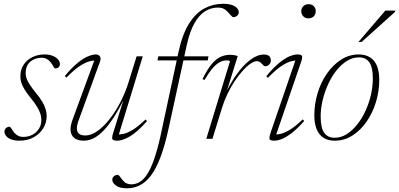

<svg xmlns="http://www.w3.org/2000/svg" viewBox="-20 -733 2108 1014"><path d="M30 -63.5Q36 -62 41.2 -52.8Q46.5 -43.5 55 -32.5Q64 -22 75.8 -16Q87.5 -10 103 -10Q130.5 -10 152 -21.8Q173.5 -33.5 186 -53.8Q198.5 -74 198.5 -100Q198.5 -115 193.5 -131.2Q188.5 -147.5 176.5 -167.8Q164.5 -188 143 -214.5Q121.5 -241 109.2 -261.2Q97 -281.5 92.2 -297.8Q87.5 -314 87.5 -328.5Q87.5 -365.5 105 -391.5Q122.5 -417.5 151.5 -431.5Q180.5 -445.5 214.5 -445.5Q241 -445.5 259.2 -437.8Q277.5 -430 287 -418.5Q296.5 -407 296.5 -395Q296.5 -388.5 293.8 -383Q291 -377.5 285 -374.5Q279 -371.5 270.5 -371.5Q266 -373.5 261.2 -383.2Q256.5 -393 247.5 -404Q239 -415 227.2 -421.5Q215.5 -428 199.5 -428Q164.5 -428 140 -407.2Q115.5 -386.5 115.5 -346Q115.5 -332.5 120.5 -318.2Q125.5 -304 137 -286.2Q148.5 -268.5 169 -243Q190 -218 202.5 -197Q215 -176 220.8 -157Q226.5 -138 226.5 -119.5Q226.5 -85 208.2 -55.5Q190 -26 157.8 -8Q125.5 10 82 10Q56 10 38.5 3Q21 -4 12.2 -15.2Q3.5 -26.5 3.5 -37.5Q3.5 -45 7 -51Q10.5 -57 16.5 -60.2Q22.5 -63.5 30 -63.5Z M577.5 -30.5 642 -237.5 649.5 -239.5Q616.5 -170.5 586.8 -122.8Q557 -75 529.2 -45.8Q501.5 -16.5 475.2 -3.2Q449 10 422.5 10Q389 10 370.8 -5.5Q352.5 -21 352.5 -50Q352.5 -61 355.2 -74Q358 -87 364.5 -104.5L482 -424.5L493.5 -413Q477 -415 454.2 -409.5Q431.5 -404 401.2 -384.2Q371 -364.5 330.5 -323L322.5 -331.5Q359.5 -376.5 390.5 -401.2Q421.5 -426 445.8 -435.8Q470 -445.5 487 -445.5Q500 -445.5 507.5 -435.2Q515 -425 507.5 -406L397 -102Q391 -86.5 388.5 -75.2Q386 -64 386 -55.5Q386 -35.5 397.5 -26.5Q409 -17.5 430.5 -17.5Q461 -17.5 493.5 -40.2Q526 -63 557.2 -102Q588.5 -141 614.5 -190.8Q640.5 -240.5 657.5 -294L701.5 -435.5H734L604 -11L592.5 -23.5Q608.5 -21.5 629.8 -25.5Q651 -29.5 680 -46.8Q709 -64 748.5 -102L756.5 -93.5Q704.5 -35 665.8 -12.5Q627 10 599 10Q577 10 573.5 1.8Q570 -6.5 577.5 -30.5Z M811.5 -414 816 -435.5H1081L1077 -414ZM870 -52.5Q850 39 826.5 99.8Q803 160.5 775.8 195.8Q748.5 231 717.2 246.2Q686 261.5 651 261.5Q612 261.5 592.5 247Q573 232.5 573 216Q573 205 581.8 197.8Q590.5 190.5 601 190.5Q606.5 190.5 612 198.2Q617.5 206 627.5 218.5Q637.5 230.5 648.8 235.5Q660 240.5 673 240.5Q695.5 240.5 716.2 229Q737 217.5 756 189.2Q775 161 792.8 111.2Q810.5 61.5 827.5 -14.5L923 -459.5Q943.5 -553.5 978.8 -609Q1014 -664.5 1060 -688.8Q1106 -713 1158.5 -713Q1187 -713 1205.2 -706.5Q1223.5 -700 1232.2 -689.5Q1241 -679 1241 -668Q1241 -657 1232.2 -649.8Q1223.5 -642.5 1212.5 -642.5Q1207 -642.5 1199.5 -651.8Q1192 -661 1181 -672Q1169.5 -683.5 1158.5 -688.2Q1147.5 -693 1130 -693Q1095 -693 1063.2 -673.5Q1031.5 -654 1006.8 -610.2Q982 -566.5 966 -493.5Z M1194.5 -409Q1193 -412 1188.5 -413Q1184 -414 1175.5 -414Q1157 -414 1137.8 -403Q1118.5 -392 1099.5 -368.8Q1080.5 -345.5 1060 -310.5L1049.5 -315.5Q1074.5 -366.5 1097.8 -394.2Q1121 -422 1145 -432.8Q1169 -443.5 1194 -443.5Q1202.5 -443.5 1210.5 -442.8Q1218.5 -442 1225 -440.2Q1231.5 -438.5 1235.5 -437L1168 -220.5H1162Q1193.5 -289.5 1229.5 -339.8Q1265.5 -390 1302.5 -417.5Q1339.5 -445 1373.5 -445Q1393 -445 1401.8 -436.5Q1410.5 -428 1410.5 -414.5Q1410.5 -405 1406.2 -398Q1402 -391 1395.2 -387Q1388.5 -383 1381.5 -383Q1377 -383 1372.2 -386.8Q1367.5 -390.5 1363 -396Q1358.5 -401.5 1351.8 -405.8Q1345 -410 1337.5 -410Q1322.5 -410 1303 -396.8Q1283.5 -383.5 1262.2 -360Q1241 -336.5 1220 -305.2Q1199 -274 1181.5 -237.5Q1164 -201 1152 -162L1102 0H1069.5Z M1408.5 -30.5 1544 -425.5 1557 -413Q1540.5 -415 1518.2 -409.5Q1496 -404 1466 -384.2Q1436 -364.5 1395 -322L1386.5 -330.5Q1423 -375 1453.8 -400.2Q1484.5 -425.5 1509 -435.5Q1533.5 -445.5 1550 -445.5Q1572 -445.5 1575 -437Q1578 -428.5 1570.5 -407L1434.5 -10.5L1421.5 -23Q1437 -21 1458.5 -25.2Q1480 -29.5 1509.5 -46.8Q1539 -64 1578.5 -102.5L1586.5 -94Q1551 -54 1522 -31.5Q1493 -9 1469.8 0.5Q1446.5 10 1428 10Q1406 10 1403.5 0.8Q1401 -8.5 1408.5 -30.5ZM1571 -674.5Q1571 -684.5 1576 -693Q1581 -701.5 1589.5 -706.2Q1598 -711 1609 -711Q1627 -711 1637.2 -700.5Q1647.5 -690 1647.5 -674.5Q1647.5 -663.5 1643 -654.8Q1638.5 -646 1629.8 -641Q1621 -636 1609 -636Q1592 -636 1581.5 -647Q1571 -658 1571 -674.5Z M1874.5 -445.5Q1910 -445.5 1934.2 -430.2Q1958.5 -415 1970.8 -385Q1983 -355 1983 -311.5Q1983 -251.5 1965.5 -194Q1948 -136.5 1916 -90.5Q1884 -44.5 1841.2 -17.2Q1798.5 10 1748.5 10Q1713 10 1688.8 -5.2Q1664.5 -20.5 1652.2 -50.8Q1640 -81 1640 -124Q1640 -184 1657.5 -241.5Q1675 -299 1707 -345Q1739 -391 1781.8 -418.2Q1824.5 -445.5 1874.5 -445.5ZM1747 -5.5Q1781 -5.5 1811 -24.5Q1841 -43.5 1866.5 -75.5Q1892 -107.5 1910.5 -148.2Q1929 -189 1939 -232.5Q1949 -276 1949 -317Q1949 -377 1930.8 -403.5Q1912.5 -430 1876 -430Q1842 -430 1811.8 -411Q1781.5 -392 1756.2 -360Q1731 -328 1712.5 -287.2Q1694 -246.5 1683.8 -203Q1673.5 -159.5 1673.5 -118.5Q1673.5 -58.5 1692 -32Q1710.5 -5.5 1747 -5.5ZM1873 -511.5 2015 -677H2067.5L2066.5 -670.5L1890 -511.5Z"/></svg>

Font: Newsreader 24pt ExtraLight
Style: Italic
Weight: 250
Italic angle: -17°
Designer: Hugues Gentile
Foundry: Production Type
Version: Version 1.003